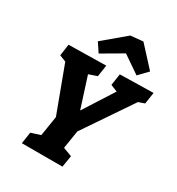

<svg xmlns="http://www.w3.org/2000/svg" viewBox="-221 -1101 1147 1241"><g transform="rotate(30 353.0 -481.0)"><path d="M131 0 144 -86 232 -114 211 -91 241 -279 250 -222 104 -614 126 -591 62 -616 74 -702 353 -707 340 -621 259 -593 271 -623 363 -336H329L508 -616L517 -586L444 -616L457 -702L706 -707L693 -621L624 -597L657 -619L388 -222L409 -279L379 -91L370 -115L448 -86L434 0ZM271 -750 227 -816 390 -953 483 -962 617 -816 554 -750 370 -876 485 -875Z"/></g></svg>

Font: Bitter Thin ExtraBold
Style: Italic
Weight: 800
Italic angle: -9°
Version: Version 2.002